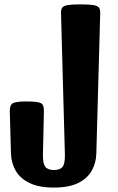

<svg xmlns="http://www.w3.org/2000/svg" viewBox="-20 -845 536 871"><path d="M224.6 5.9Q156.2 5.9 113.8 -14.9Q71.3 -35.6 51.3 -70.6Q31.2 -105.5 29.8 -147.9L24.4 -339.8Q23.9 -369.6 39.3 -377.2Q54.7 -384.8 99.6 -384.8Q150.4 -384.8 165.3 -377.2Q180.2 -369.6 179.2 -339.8L174.8 -144.5Q173.8 -103.5 185.3 -88.6Q196.8 -73.7 224.6 -73.7Q252.9 -73.7 264.2 -88.6Q275.4 -103.5 274.4 -144.5L256.8 -784.7Q256.3 -801.8 262.5 -810.3Q268.6 -818.8 287.8 -822Q307.1 -825.2 345.7 -825.2Q384.3 -825.2 403.6 -822Q422.9 -818.8 429 -810.3Q435.1 -801.8 434.6 -784.7L417 -148.9Q416 -106.4 396.5 -71.3Q377 -36.1 335.2 -15.1Q293.5 5.9 224.6 5.9Z"/></svg>

Font: Denk One
Style: Regular
Weight: 400
Designer: Irina Smirnova, Eben Sorkin
Foundry: Sorkin Type Co.f
Version: Version 1.004; ttfautohint (v1.8.4.7-5d5b);gftools[0.9.23]